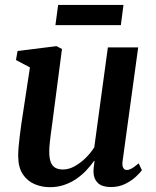

<svg xmlns="http://www.w3.org/2000/svg" viewBox="-20 -746 630 776"><path d="M181.5 10.5Q148.5 10.5 119.8 -1.8Q91 -14 72.5 -41.2Q54 -68.5 53.5 -114.5Q53.5 -131.5 55.2 -152.8Q57 -174 60 -197.5Q63 -221 66.2 -244.8Q69.5 -268.5 73 -289.5L101 -473.5L44.5 -503.5L51 -540L208.5 -559.5L230.5 -548L196.5 -288Q194 -267 191 -245.5Q188 -224 185.2 -203.5Q182.5 -183 180.8 -165.2Q179 -147.5 179 -134Q179 -106.5 185.2 -90.5Q191.5 -74.5 203.8 -67.8Q216 -61 234.5 -61Q258 -61 281.5 -74Q305 -87 325.8 -107.2Q346.5 -127.5 361 -150.5L416 -554.5H538.5L475.5 -95Q473 -76.5 478 -67.8Q483 -59 492.5 -59Q501.5 -59 512.2 -65Q523 -71 540.5 -86L553.5 -58Q547.5 -49 530.2 -32.8Q513 -16.5 487 -3.2Q461 10 428 10Q393 10 376 -6Q359 -22 358 -48.5Q357.5 -51.5 357.8 -56.8Q358 -62 358.8 -68.8Q359.5 -75.5 360.5 -82.5Q361.5 -89.5 362 -95.5L360.5 -96Q346.5 -76.5 328.8 -57.5Q311 -38.5 288.8 -23.2Q266.5 -8 239.8 1.2Q213 10.5 181.5 10.5ZM215 -726H479L468.5 -644.5H204Z"/></svg>

Font: Merriweather 36pt SemiBold
Style: Italic
Weight: 600
Italic angle: -7.8°
Version: Version 2.101